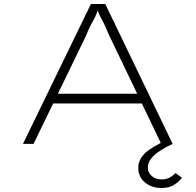

<svg xmlns="http://www.w3.org/2000/svg" viewBox="-20 -720 979 961"><path d="M95 0 435 -700H507L844 0H787L526 -544Q509 -584 500.5 -602Q492 -620 486.5 -629Q481 -638 476 -649.5Q471 -661 462 -688H476Q465 -655 458.5 -640.5Q452 -626 446 -616Q440 -606 432 -590Q424 -574 409 -538L148 0ZM229 -202 251 -251H692L703 -202ZM787 221Q756 221 729.5 208.5Q703 196 687.5 173.5Q672 151 672 122Q672 91 687.5 68.5Q703 46 727 29.5Q751 13 776 0Q801 -13 820 -23L844 0Q810 16 782 34Q754 52 737 73Q720 94 720 119Q720 144 739.5 161Q759 178 789 178Q813 178 830.5 168Q848 158 858 146L891 170Q874 191 850 206Q826 221 787 221Z"/></svg>

Font: Lexend Zetta ExtraLight
Style: Regular
Weight: 250
Version: Version 1.007